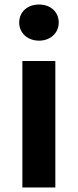

<svg xmlns="http://www.w3.org/2000/svg" viewBox="-20 -830 344 850"><path d="M79 0H225V-560H79ZM153 -650C203 -650 240 -684 240 -730C240 -778 203 -810 153 -810C102 -810 65 -778 65 -730C65 -684 102 -650 153 -650Z"/></svg>

Font: Source Han Sans SC Bold
Style: Regular
Weight: 700
Designer: Ryoko NISHIZUKA (kana & ideographs); Paul D. Hunt (Latin, Greek & Cyrillic); Wenlong ZHANG (bopomofo); Sandoll Communica
Foundry: Adobe Systems Incorporated
Version: Version 1.001;PS 1.001;hotconv 1.0.78;makeotf.lib2.5.61930